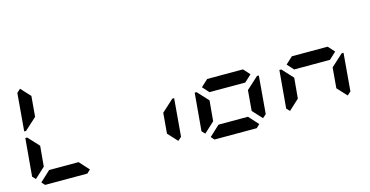

<svg xmlns="http://www.w3.org/2000/svg" viewBox="-89 -1356 3441 1787"><g transform="rotate(-15 1632.0 -462.5)"><path d="M93 -75 64 -105 96 -469H114L126 -456L211 -364L193 -167ZM134 -544 120 -531H102L133 -894L167 -925L252 -833L235 -636ZM601 -31 568 0H161L133 -31L233 -124H517Z M1498 -456 1512 -469H1530L1499 -105L1465 -75L1380 -167L1397 -364Z M1725 -75 1696 -105 1728 -469H1746L1758 -456L1843 -364L1825 -167ZM2218 -562 2274 -500 2207 -438H1862L1806 -500L1873 -562ZM2233 -31 2200 0H1793L1765 -31L1865 -124H2149ZM2314 -456 2328 -469H2346L2315 -105L2281 -75L2196 -167L2213 -364Z M2541 -75 2512 -105 2544 -469H2562L2574 -456L2659 -364L2641 -167ZM3034 -562 3090 -500 3023 -438H2678L2622 -500L2689 -562ZM3130 -456 3144 -469H3162L3131 -105L3097 -75L3012 -167L3029 -364Z"/></g></svg>

Font: DSEG7 Classic Mini
Style: Bold Italic
Weight: 700
Italic angle: -5°
Designer: Keshikan(Twitter:@keshinomi_88pro)
Version: Version 0.46